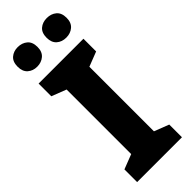

<svg xmlns="http://www.w3.org/2000/svg" viewBox="-297 -953 984 984"><g transform="rotate(-45 195.0 -461.0)"><path d="M357 0H32V-92L112 -123V-591L32 -622V-714H357V-622L277 -591V-123L357 -92ZM17 -851Q17 -887 37.5 -904.5Q58 -922 88 -922Q119 -922 140 -904.5Q161 -887 161 -851Q161 -816 140 -798Q119 -780 88 -780Q58 -780 37.5 -798Q17 -816 17 -851ZM227 -851Q227 -887 247.5 -904.5Q268 -922 299 -922Q330 -922 351 -904.5Q372 -887 372 -851Q372 -816 351 -798Q330 -780 299 -780Q268 -780 247.5 -798Q227 -816 227 -851Z"/></g></svg>

Font: Noto Sans Khmer SemiCondensed ExtraBold
Style: Regular
Weight: 800
Width: 4
Designer: Danh Hong and the Monotype Design Team
Foundry: Monotype Imaging Inc.
Version: Version 2.004